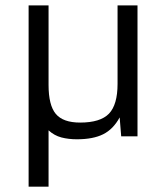

<svg xmlns="http://www.w3.org/2000/svg" viewBox="-20 -514 626 724"><path d="M87.9 -493.7H163.1V-193.8Q163.1 -117.2 190.4 -84.5Q217.8 -51.8 282.2 -51.8Q358.4 -51.8 390.9 -85.4Q423.3 -119.1 423.3 -197.8V-493.7H498.5V0H437L431.2 -71.3Q407.2 -26.9 369.1 -7.8Q331.1 11.2 270 11.2Q237.8 11.2 211.2 4.2Q184.6 -2.9 163.1 -22.5V189.9H87.9Z"/></svg>

Font: Metrophobic
Style: Regular
Weight: 400
Designer: Vernon Adams
Foundry: Vernon Adams
Version: Version 3.200; ttfautohint (v1.8.4.7-5d5b);gftools[0.9.23]